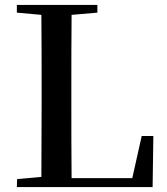

<svg xmlns="http://www.w3.org/2000/svg" viewBox="-20 -755 675 775"><path d="M48 -704 147 -695C148 -596 148 -494 148 -393V-327L147 -41L49 -32L48 0H596L599 -206H552L514 -36H269C268 -138 268 -239 268 -330V-390C268 -494 268 -596 269 -695L373 -704V-735H48Z"/></svg>

Font: Noto Serif CJK KR SemiBold
Style: Regular
Weight: 600
Designer: Ryoko NISHIZUKA 西塚涼子 (kana & ideographs); Frank Grießhammer (Latin, Greek & Cyrillic); Wenlong ZHANG 张文龙 (bopomofo); San
Foundry: Adobe
Version: Version 2.001;hotconv 1.1.0;makeotfexe 2.6.0